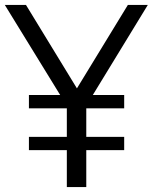

<svg xmlns="http://www.w3.org/2000/svg" viewBox="-24 -760 621 780"><path d="M576.5 -740 353 -374H480.5V-320H326.5V-204H480.5V-150H326.5V0H247.5V-150H93.5V-204H247.5V-320H93.5V-374H220.5L-4.5 -740H81.5L288.5 -401L495.5 -740Z"/></svg>

Font: Encode Sans Semi Condensed
Style: Regular
Weight: 400
Width: 4
Designer: Multiple Designers
Foundry: Impallari Type
Version: Version 2.000